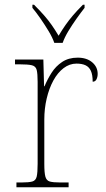

<svg xmlns="http://www.w3.org/2000/svg" viewBox="-20 -786 445 806"><path d="M49 0V-20H71Q101 -20 115.5 -24Q130 -28 134 -44.5Q138 -61 138 -98V-442Q138 -477 134 -492.5Q130 -508 114 -512Q98 -516 61 -516H43V-536H162L165 -424H167Q179 -453 196.5 -480.5Q214 -508 241 -526Q268 -544 306 -544Q344 -544 367 -524.5Q390 -505 390 -476Q390 -463 385 -453Q380 -443 369 -443Q369 -472 361.5 -488.5Q354 -505 339 -512Q324 -519 301 -519Q272 -519 247 -500Q222 -481 204 -448Q186 -415 176 -372.5Q166 -330 166 -284V-98Q166 -61 170.5 -44.5Q175 -28 189 -24Q203 -20 233 -20H268V0ZM208 -606Q200 -629 184 -655.5Q168 -682 150 -708Q132 -734 116 -753V-766H123Q148 -741 165.5 -721Q183 -701 197 -681Q211 -661 226 -636Q241 -661 255 -681Q269 -701 286 -721Q303 -741 328 -766H335V-753Q320 -734 301.5 -708Q283 -682 267 -655.5Q251 -629 243 -606Z"/></svg>

Font: Noto Serif Bengali Thin
Style: Regular
Weight: 250
Version: Version 2.003